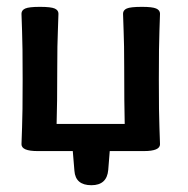

<svg xmlns="http://www.w3.org/2000/svg" viewBox="-20 -443 551 563"><path d="M248 100.1Q201.2 100.1 198.2 57.6L193.4 0H90.3Q43 0 43 -20Q43 -32.7 44.7 -69.8Q46.4 -106.9 46.4 -210.4Q46.4 -314 44.7 -352.1Q43 -390.1 43 -402.8Q43 -413.1 54 -418Q64.9 -422.9 97.2 -422.9Q129.4 -422.9 140.4 -418Q151.4 -413.1 151.4 -402.8Q151.4 -390.1 149.7 -352.1Q147.9 -314 147.9 -245.1Q147.9 -135.7 146 -79.6H345.7Q344.2 -135.7 344.2 -245.1Q344.2 -314 342.5 -352.1Q340.8 -390.1 340.8 -402.8Q340.8 -413.1 351.6 -418Q362.3 -422.9 396.5 -422.9Q426.8 -422.9 438 -418Q449.2 -413.1 449.2 -402.8Q449.2 -390.1 447.5 -352.1Q445.8 -314 445.8 -210.4Q445.8 -106.9 447.5 -69.8Q449.2 -32.7 449.2 -20Q449.2 0 401.9 0H301.8L297.4 55.2Q293.5 100.1 248 100.1Z"/></svg>

Font: ALMAS
Style: Bold
Weight: 700
Designer: ALMAS Font/ by Husham Jawad Kadhim, derived from the Bainsely font by/ Paul James MIller
Foundry: High-Logic / Made with FontCreator
Version: Version 1.411;September 19, 2021;FontCreator 14.0.0.2814 32-